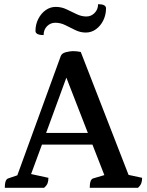

<svg xmlns="http://www.w3.org/2000/svg" viewBox="-20 -900 704 920"><path d="M3 0Q3 -40 19 -45L63 -60L271 -631Q276 -645 296 -650Q316 -655 330 -655Q348 -655 367 -651L596 -62L661 -48Q661 -33 657 -22Q653 -11 641 0H410Q410 -40 426 -45L480 -61L423 -207H181L129 -66L212 -48Q212 -33 208 -22Q204 -11 191 0ZM201 -263H401L298 -528ZM245 -791Q222 -791 205.5 -774.5Q189 -758 189 -732Q150 -732 150 -752Q150 -783 163.5 -809.5Q177 -836 199 -851.5Q221 -867 247 -867Q274 -867 298.5 -855.5Q323 -844 346.5 -832.5Q370 -821 394 -821Q417 -821 433.5 -838Q450 -855 450 -880Q488 -880 488 -860Q488 -829 475 -802.5Q462 -776 440 -760Q418 -744 391 -744Q365 -744 340.5 -756Q316 -768 293 -779.5Q270 -791 245 -791Z"/></svg>

Font: Petrona SemiBold
Style: Regular
Weight: 600
Designer: Ringo R. Seeber
Foundry: Ringo R. Seeber
Version: Version 2.001; ttfautohint (v1.8.3)